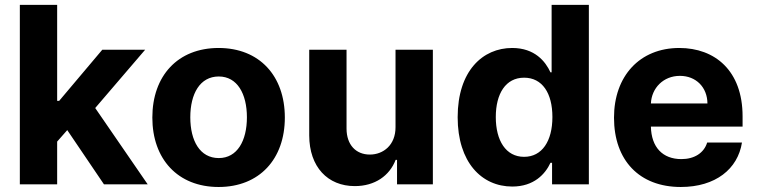

<svg xmlns="http://www.w3.org/2000/svg" viewBox="-20 -747 3067 778"><path d="M60.4 0H211.6V-173.3L252.5 -219.8L401.3 0H578.5L365.8 -309.3L568.2 -545.5H394.5L219.8 -338.4H211.6V-727.3H60.4Z M865.8 10.7C1031.2 10.7 1134.2 -102.6 1134.2 -270.6C1134.2 -439.6 1031.2 -552.6 865.8 -552.6C700.3 -552.6 597.3 -439.6 597.3 -270.6C597.3 -102.6 700.3 10.7 865.8 10.7ZM751.1 -271.7C751.1 -366.8 790.1 -437.1 866.5 -437.1C941.4 -437.1 980.5 -366.8 980.5 -271.7C980.5 -176.5 941.4 -106.5 866.5 -106.5C790.1 -106.5 751.1 -176.5 751.1 -271.7Z M1582.7 -232.2C1583.1 -159.1 1533 -120.7 1478.7 -120.7C1421.5 -120.7 1384.6 -160.9 1384.2 -225.1V-545.5H1233V-198.2C1233.3 -70.7 1307.9 7.1 1417.6 7.1C1499.6 7.1 1558.6 -35.2 1583.1 -99.1H1588.8V0H1734V-545.5H1582.7Z M2055.8 8.9C2143.8 8.9 2189.6 -41.9 2210.6 -87.4H2217V0H2366.1V-727.3H2215.2V-453.8H2210.6C2190.3 -498.2 2146.7 -552.6 2055.4 -552.6C1935.7 -552.6 1834.5 -459.5 1834.5 -272C1834.5 -89.5 1931.5 8.9 2055.8 8.9ZM1989 -272.7C1989 -367.2 2028.8 -432.2 2103.7 -432.2C2177.2 -432.2 2218.4 -370 2218.4 -272.7C2218.4 -175.4 2176.5 -111.5 2103.7 -111.5C2029.5 -111.5 1989 -177.6 1989 -272.7Z M2738.6 10.7C2879.6 10.7 2969.8 -62.5 2986.5 -169.4H2845.5C2832.4 -126.8 2793.3 -102.3 2741.1 -102.3C2665.1 -102.3 2619.3 -150.2 2617.5 -234H2989V-275.6C2989 -460.9 2876.8 -552.6 2732.6 -552.6C2572.1 -552.6 2468 -438.6 2468 -270.2C2468 -97.3 2570.7 10.7 2738.6 10.7ZM2617.5 -327.8C2620.4 -390.3 2668 -439.6 2735.1 -439.6C2800.8 -439.6 2846.2 -392.8 2846.6 -327.8Z"/></svg>

Font: Magic Ui Pro
Style: Bold
Weight: 700
Designer: Stefan Endress, Andreas Faust
Version: Version 1.000;FEAKit 1.0